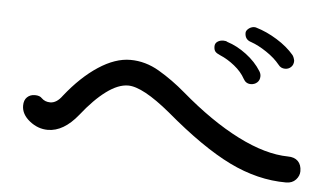

<svg xmlns="http://www.w3.org/2000/svg" viewBox="-41 -759 1082 619"><g transform="rotate(5 500.0 -450.0)"><path d="M847 -581Q830 -602 803 -620Q776 -638 753 -646Q732 -652 732 -674Q732 -681 739.5 -687.5Q747 -694 757 -695Q763 -695 765 -694Q799 -684 833 -663Q867 -642 889 -616Q894 -609 896 -598Q896 -585 888 -577.5Q880 -570 869 -570Q855 -570 847 -581ZM739 -526Q727 -548 704 -566.5Q681 -585 657 -595Q645 -600 640.5 -605.5Q636 -611 636 -622Q636 -632 644 -637.5Q652 -643 663 -643Q672 -643 676 -640Q708 -630 738.5 -607Q769 -584 787 -555Q792 -547 792 -539Q792 -526 783.5 -518.5Q775 -511 763 -511Q747 -511 739 -526ZM508 -397Q417 -472 370 -472Q338 -472 300 -444Q262 -416 221 -364Q175 -307 124 -307Q92 -307 65 -328.5Q38 -350 38 -378Q38 -396 48 -405.5Q58 -415 73 -415Q89 -415 96 -407Q107 -396 124 -396Q145 -396 163 -421Q213 -484 267 -519.5Q321 -555 370 -555Q419 -555 464 -528.5Q509 -502 551 -466Q650 -381 740 -335.5Q830 -290 903 -289Q924 -289 935.5 -277.5Q947 -266 947 -245Q947 -230 935.5 -217.5Q924 -205 904 -205Q812 -205 720 -250Q628 -295 508 -397Z"/></g></svg>

Font: Tsukimi Rounded Medium
Style: Regular
Weight: 500
Designer: Takashi Funayama
Foundry: Takashi Funayama
Version: Version 1.032; ttfautohint (v1.8.3)